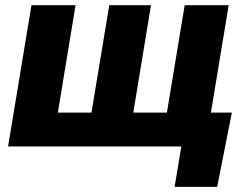

<svg xmlns="http://www.w3.org/2000/svg" viewBox="-20 -566 949 742"><path d="M101.6 -545.9H272L203.6 -130.9H333.5L402.3 -545.9H563.5L495.1 -130.9H625L693.8 -545.9H863.8L773.4 0H11.2ZM654.8 156.2 680.7 0H636.2L658.2 -130.9H876L819.3 156.2Z"/></svg>

Font: Inter ExtraBold
Style: Italic
Weight: 800
Italic angle: -9.3988°
Designer: Rasmus Andersson
Foundry: rsms
Version: Version 4.001;git-66647c0bb